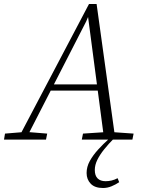

<svg xmlns="http://www.w3.org/2000/svg" viewBox="-50 -698 734 960"><path d="M-30 0 -25 -30 72 -38H87L186 -30L180 0ZM38 0 395 -678H433L527 0H471L388 -631H398L381 -591L78 0ZM186 -245 197 -276H470L469 -245ZM359 0 365 -30 486 -38H505L618 -30L612 0ZM465 242Q424 242 403.5 220.5Q383 199 383 167Q383 136 399 107Q415 78 440.5 50Q466 22 495 -4V-8H522Q493 21 471 48.5Q449 76 436.5 101.5Q424 127 424 152Q424 180 438 194Q452 208 478 208Q493 208 508 204.5Q523 201 538 193L546 213Q528 225 507.5 233.5Q487 242 465 242Z"/></svg>

Font: Source Serif 4 18pt Light
Style: Italic
Weight: 300
Italic angle: -12°
Designer: Frank Grießhammer
Foundry: Adobe Systems Incorporated
Version: Version 4.004;hotconv 1.0.116;makeotfexe 2.5.65601